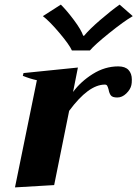

<svg xmlns="http://www.w3.org/2000/svg" viewBox="-20 -803 596 833"><path d="M166 -733 244 -783Q271 -756 301.5 -715Q332 -674 341 -648H345Q367 -675 414.5 -716Q462 -757 499 -783L556 -733Q518 -711 454.5 -660Q391 -609 370 -584H292Q281 -609 238 -660Q195 -711 166 -733ZM552 -458Q552 -442 550 -434Q546 -415 528 -397.5Q510 -380 489 -380Q468 -380 461 -389Q454 -398 451 -415Q448 -426 445 -431Q442 -436 435 -436Q364 -436 280 -322L215 0L45 10L140 -455Q111 -461 79 -474L82 -486L318 -510L297 -404Q330 -449 382.5 -482Q435 -515 493 -515Q523 -515 537.5 -499.5Q552 -484 552 -458Z"/></svg>

Font: Trirong ExtraBold
Style: Italic
Weight: 800
Italic angle: -12°
Designer: Katatrad Team
Foundry: CadsonDemak
Version: Version 1.001